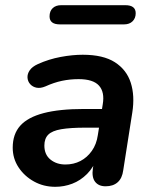

<svg xmlns="http://www.w3.org/2000/svg" viewBox="-20 -710 587 740"><path d="M193 10Q148 10 111 -10.5Q74 -31 51.5 -65Q29 -99 29 -141Q29 -193 58 -225.5Q87 -258 148 -274Q209 -290 304 -290H384L373 -218H310Q251 -218 216 -212Q181 -206 166 -191Q151 -176 151 -149Q151 -114 174.5 -95Q198 -76 232 -76Q264 -76 290 -89.5Q316 -103 334 -128.5Q352 -154 357 -189L376 -308Q384 -355 361.5 -380Q339 -405 283 -405Q250 -405 219 -398.5Q188 -392 155 -377Q136 -369 121 -372Q106 -375 96.5 -385.5Q87 -396 86 -410.5Q85 -425 94.5 -439Q104 -453 126 -463Q168 -482 213.5 -490.5Q259 -499 299 -499Q378 -499 423 -470Q468 -441 484 -391Q500 -341 490 -277L455 -54Q451 -23 433.5 -7.5Q416 8 387 8Q360 8 346.5 -9.5Q333 -27 338 -61L348 -124L355 -104Q341 -65 315.5 -39.5Q290 -14 258.5 -2Q227 10 193 10ZM211 -616Q171 -616 171 -647Q171 -667 183 -678.5Q195 -690 216 -690H463Q503 -690 503 -659Q503 -640 491 -628Q479 -616 458 -616Z"/></svg>

Font: Nunito ExtraLight
Style: Bold Italic
Weight: 700
Italic angle: -9°
Version: Version 3.602